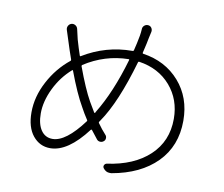

<svg xmlns="http://www.w3.org/2000/svg" viewBox="-85 -872 1169 1003"><g transform="rotate(10 500.0 -370.5)"><path d="M423.8 -268.6Q424.8 -267.6 426.3 -267.6Q427.7 -267.6 428.7 -268.6L430.7 -273.4Q503.9 -392.6 555.7 -571.3Q556.6 -575.2 552.7 -575.2Q426.8 -573.2 318.4 -502.9Q315.4 -500 316.4 -496.1Q358.4 -381.8 392.6 -321.3Q409.2 -292 423.8 -268.6ZM232.4 -95.7Q302.7 -95.7 393.6 -217.8Q396.5 -220.7 393.6 -224.6Q373 -255.9 357.4 -285.2Q319.3 -350.6 276.4 -465.8Q275.4 -469.7 271.5 -466.8Q215.8 -418 182.6 -349.1Q149.4 -280.3 149.4 -216.8Q149.4 -160.2 171.4 -127.9Q193.4 -95.7 232.4 -95.7ZM592.8 -741.2Q592.8 -752.9 601.6 -760.7Q609.4 -767.6 619.1 -767.6Q621.1 -767.6 622.1 -767.6Q633.8 -766.6 640.1 -757.3Q646.5 -748 644.5 -736.3Q637.7 -704.1 636.7 -701.2Q632.8 -677.7 619.1 -621.1Q618.2 -617.2 622.1 -616.2Q742.2 -598.6 815.9 -514.6Q889.6 -430.7 889.6 -307.6Q889.6 -172.9 803.7 -85.9Q717.8 1 566.4 27.3Q561.5 27.3 557.6 27.3Q537.1 27.3 523.4 8.8Q517.6 1 521.5 -7.3Q525.4 -15.6 534.2 -17.6Q675.8 -37.1 757.3 -113.3Q838.9 -189.5 838.9 -308.6Q838.9 -411.1 776.4 -483.4Q713.9 -555.7 609.4 -571.3Q605.5 -572.3 603.5 -568.4Q539.1 -344.7 462.9 -234.4L457 -225.6Q455.1 -221.7 458 -218.8Q478.5 -189.5 501 -165Q507.8 -158.2 507.3 -147.5Q506.8 -136.7 499 -130.9Q491.2 -124 480.5 -124.5Q469.7 -125 462.9 -132.8Q446.3 -153.3 427.7 -177.7Q424.8 -180.7 421.9 -177.7Q322.3 -45.9 228.5 -45.9Q172.9 -45.9 136.7 -90.3Q100.6 -134.8 100.6 -213.9Q100.6 -296.9 143.6 -377.9Q186.5 -459 254.9 -513.7Q257.8 -515.6 256.8 -520.5Q240.2 -567.4 225.6 -614.3Q212.9 -654.3 208 -668.9Q204.1 -680.7 209.5 -690.9Q214.8 -701.2 225.6 -704.6Q236.3 -708 246.6 -702.1Q256.8 -696.3 259.8 -684.6Q270.5 -637.7 272.5 -629.9Q286.1 -583 297.9 -548.8Q298.8 -544.9 302.7 -546.9Q424.8 -621.1 564.5 -621.1H565.4Q570.3 -621.1 571.3 -625Q581.1 -663.1 588.9 -706.1Q591.8 -723.6 592.8 -741.2Z"/></g></svg>

Font: Gen Jyuu Gothic L Monospace Light
Style: Regular
Weight: 300
Designer: [Source Han Sans]
Ryoko NISHIZUKA  (kana & ideographs); Paul D. Hunt (Latin, Greek & Cyrillic); Wenlong ZHANG  (bopomofo
Version: Version 1.002.20150607